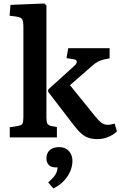

<svg xmlns="http://www.w3.org/2000/svg" viewBox="-20 -787 690 1100"><path d="M539 10Q512 10 490 3.5Q468 -3 448 -20Q428 -37 404 -68L256 -261V-274L406 -410Q420 -422 419.5 -433.5Q419 -445 404 -447L361 -454L371 -511H608V-453L574 -446Q558 -442 542 -434Q526 -426 507 -409L381 -299L524 -122Q544 -97 560 -84.5Q576 -72 599 -72Q606 -72 614.5 -73.5Q623 -75 637 -79L650 -34Q629 -14 599.5 -2Q570 10 539 10ZM36 0V-58L84 -66Q103 -69 108.5 -78Q114 -87 114 -115V-631Q114 -665 107 -676.5Q100 -688 74 -692L35 -697L40 -759L234 -767L246 -756V-112Q246 -89 251.5 -79Q257 -69 274 -65L306 -59V0ZM286 293 256 258Q277 240 288.5 226Q300 212 304.5 199Q309 186 310 172H299Q271 172 258.5 157Q246 142 246 121Q246 99 255.5 84.5Q265 70 281.5 63Q298 56 318 56Q343 56 359.5 66Q376 76 385.5 94Q395 112 395 136Q395 162 384 190.5Q373 219 349.5 245.5Q326 272 286 293Z"/></svg>

Font: Literata 18pt SemiBold
Style: Regular
Weight: 600
Designer: Latin by Veronika Burian and Jose Scaglione. Greek by Irene Vlachou. Cyrillic by Vera Evstafieva.
Foundry: TypeTogether
Version: Version 3.103;gftools[0.9.29]